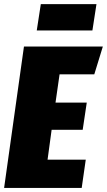

<svg xmlns="http://www.w3.org/2000/svg" viewBox="-30 -925 526 945"><path d="M424.8 -774.9H150.9L170.9 -904.8H444.8ZM476.1 -695.8 434.1 -559.1H263.2L243.2 -419.9H397L377 -286.1H224.1L204.1 -139.2H392.1L372.1 0H-9.8L87.9 -695.8Z"/></svg>

Font: Fira Sans Compressed Heavy
Style: Italic
Weight: 900
Width: 3
Italic angle: -8°
Designer: Carrois Corporate & Edenspiekermann AG
Foundry: Carrois Corporate GbR & Edenspiekermann AG
Version: Version 4.203;PS 004.203;hotconv 1.0.88;makeotf.lib2.5.64775